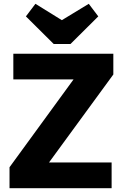

<svg xmlns="http://www.w3.org/2000/svg" viewBox="-20 -988 648 1008"><path d="M30 -110 385 -597H575L219 -110ZM30 0V-110L134 -135H566V0ZM50 -571V-706H575V-597L469 -571ZM446 -968 496 -902 350 -757H262L116 -902L166 -968L363 -846L247 -847Z"/></svg>

Font: Outfit
Style: Bold
Weight: 700
Designer: Rodrigo Fuenzalida
Foundry: fragTYPE
Version: Version 1.100;gftools[0.9.27]